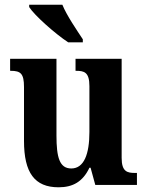

<svg xmlns="http://www.w3.org/2000/svg" viewBox="-20 -786 624 816"><path d="M270 -606H332V-619C307 -657 263 -721 245 -766H104V-756C126 -721 215 -642 270 -606ZM229 10C290 10 332 -14 360 -73H365L385 0H562V-51H554C521 -51 497 -56 497 -115V-536H301V-485H304C338 -485 360 -479 360 -420V-225C360 -131 337 -70 283 -70C233 -70 220 -117 220 -210V-536H23V-485H26C68 -485 82 -473 82 -416V-187C82 -52 127 10 229 10Z"/></svg>

Font: Noto Serif Georgian Condensed Bold
Style: Regular
Weight: 700
Width: 3
Designer: Monotype Design Team, Akaki Razmadze
Foundry: Google LLC
Version: Version 2.003